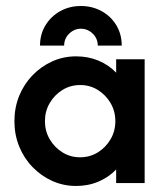

<svg xmlns="http://www.w3.org/2000/svg" viewBox="-20 -616 557 646"><path d="M236.1 9.7Q193.1 9.7 155.6 -7.3Q118.1 -24.3 89.2 -54.2Q60.4 -84 44.4 -123.6Q28.5 -163.2 28.5 -208.3Q28.5 -253.5 44.4 -293.1Q60.4 -332.6 89.2 -362.5Q118.1 -392.4 155.6 -409.4Q193.1 -426.4 236.1 -426.4Q277.1 -426.4 311.8 -411.8Q346.5 -397.2 370.8 -371.5V-416.7H466.7V0H370.8V-45.8Q346.5 -20.1 311.8 -5.2Q277.1 9.7 236.1 9.7ZM249.3 -86.8Q282.6 -86.8 309.4 -103.5Q336.1 -120.1 352.1 -147.6Q368.1 -175 368.1 -208.3Q368.1 -241.7 352.1 -269.1Q336.1 -296.5 309.4 -313.2Q282.6 -329.9 250 -329.9Q216.7 -329.9 189.9 -313.2Q163.2 -296.5 147.2 -269.1Q131.2 -241.7 131.2 -208.3Q131.2 -175 147.2 -147.6Q163.2 -120.1 189.9 -103.5Q216.7 -86.8 249.3 -86.8ZM114.6 -462.5Q114.6 -500.7 133 -530.9Q151.4 -561.1 182.6 -578.5Q213.9 -595.8 252.1 -595.8Q290.3 -595.8 321.9 -578.5Q353.5 -561.1 371.5 -530.9Q389.6 -500.7 389.6 -462.5H309Q309 -486.1 292 -502.8Q275 -519.4 252.1 -519.4Q229.9 -519.4 212.8 -502.8Q195.8 -486.1 195.8 -462.5Z"/></svg>

Font: Afacad Flux SemiBold
Style: Regular
Weight: 600
Designer: Kristian Moeller
Foundry: Dicotype
Version: Version 1.100